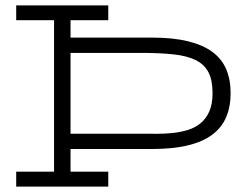

<svg xmlns="http://www.w3.org/2000/svg" viewBox="-20 -691 926 711"><path d="M40 -670.9H380.9V-616.2H241.2V-551.8H542Q620.1 -551.8 675.5 -538.3Q731 -524.9 766.1 -499Q801.3 -473.1 817.6 -434.8Q834 -396.5 834 -346.2Q834 -295.9 817.6 -257.3Q801.3 -218.8 766.1 -192.4Q731 -166 675.5 -152.6Q620.1 -139.2 542 -139.2H241.2V-55.2H380.9V0H40V-55.2H180.2V-616.2H40ZM767.1 -346.2Q767.1 -394 752 -423.3Q736.8 -452.6 704.6 -468.5Q672.4 -484.4 622.3 -489.7Q572.3 -495.1 502.9 -495.1H241.2V-195.8H502.9Q529.8 -195.8 559.8 -195.6Q589.8 -195.3 619.4 -198.5Q648.9 -201.7 675.5 -209.7Q702.1 -217.8 722.7 -234.6Q743.2 -251.5 755.1 -278.3Q767.1 -305.2 767.1 -346.2Z"/></svg>

Font: Stint Ultra Expanded
Style: Regular
Weight: 400
Width: 7
Designer: Astigmatic (AOETI)
Foundry: Astigmatic (AOETI)
Version: Version 1.000